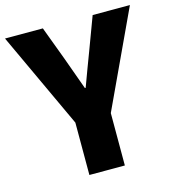

<svg xmlns="http://www.w3.org/2000/svg" viewBox="-119 -838 847 931"><g transform="rotate(-15 304.5 -372.5)"><path d="M215 0H393V-263L618 -745H431L369 -579C348 -523 328 -471 307 -413H303C282 -471 263 -523 243 -579L181 -745H-9L215 -263Z"/></g></svg>

Font: Noto Sans TC Black
Style: Regular
Weight: 900
Designer: Ryoko NISHIZUKA 西塚涼子 (kana, bopomofo & ideographs); Paul D. Hunt (Latin, Greek & Cyrillic); Sandoll Communications 산돌커뮤니
Foundry: Adobe
Version: Version 2.004;hotconv 1.0.118;makeotfexe 2.5.65603